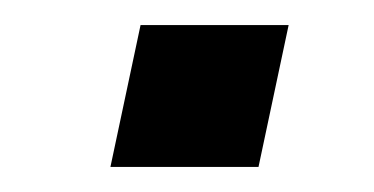

<svg xmlns="http://www.w3.org/2000/svg" viewBox="-20 -377 298 153"><path d="M68 -244 92 -357H210L186 -244Z"/></svg>

Font: Saira Expanded Medium
Style: Italic
Weight: 500
Width: 7
Italic angle: -12°
Designer: Hector Gatti with collaboration of the Omnibus-Type team
Foundry: Omnibus-Type
Version: Version 1.101